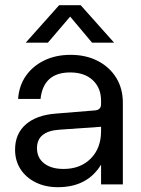

<svg xmlns="http://www.w3.org/2000/svg" viewBox="-20 -728 557 758"><path d="M213.5 -707.5H298.5L430.5 -559.5H343.5L257 -662.5L169 -559.5H81.5ZM465 -322.5V0H379V-78Q325 11 208.5 11Q159 11 120.8 -8Q82.5 -27 61 -60.2Q39.5 -93.5 39.5 -137Q39.5 -199.5 81.5 -236.5Q123.5 -273.5 200 -279.5L353.5 -292Q379 -293.5 379 -316.5V-330Q379 -381 346.2 -411.5Q313.5 -442 257 -442Q151.5 -442 140 -337.5H51.5Q55 -389.5 82.2 -428.5Q109.5 -467.5 155 -489.5Q200.5 -511.5 258.5 -511.5Q319.5 -511.5 366 -487.5Q412.5 -463.5 438.8 -421Q465 -378.5 465 -322.5ZM126 -143Q126 -105 154.2 -83Q182.5 -61 231 -61Q297.5 -61 338.2 -102Q379 -143 379 -210.5V-227.5L214.5 -216Q126 -210 126 -143Z"/></svg>

Font: Overused Grotesk
Style: Regular
Weight: 450
Version: Version 0.004